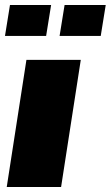

<svg xmlns="http://www.w3.org/2000/svg" viewBox="-22 -750 444 770"><path d="M0 0ZM5 0 84 -510H302L223 0ZM-2 -606 18 -730H183L163 -606ZM217 -606 237 -730H402L382 -606Z"/></svg>

Font: Azeri Sans Black
Style: Italic
Weight: 900
Designer: Hector Gatti & Omnibus-Type (original fonts) / Cristiano Sobral (main changes and remastering)
Foundry: Omnibus-Type
Version: Version 0.07;August 21, 2020;FontCreator 13.0.0.2681 64-bit;